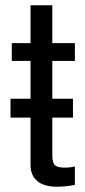

<svg xmlns="http://www.w3.org/2000/svg" viewBox="-20 -688 325 731"><path d="M265.1 -523.9V-456.1H179.2V-312H257.8V-240.2H179.2V-97.2Q179.2 -68.8 188.5 -59.6Q198.2 -49.8 225.1 -49.8Q247.6 -49.8 265.1 -54.2V16.1Q229 22.9 196.8 22.9Q147.9 22.9 122.1 1.5Q96.2 -20 96.2 -60.1V-240.2H20V-312H96.2V-456.1H24.9V-523.9H96.2V-668H179.2V-523.9Z"/></svg>

Font: Miedinger*
Style: Book
Weight: 400
Version: Version 001.000